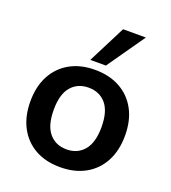

<svg xmlns="http://www.w3.org/2000/svg" viewBox="-139 -861 870 974"><g transform="rotate(20 296.0 -373.5)"><path d="M296 10Q218 10 161 -22Q104 -54 72.5 -113Q41 -172 41 -253Q41 -334 72.5 -392.5Q104 -451 161 -483Q218 -515 296 -515Q374 -515 431.5 -483Q489 -451 520.5 -392.5Q552 -334 552 -253Q552 -172 520.5 -113Q489 -54 431.5 -22Q374 10 296 10ZM296 -86Q355 -86 390 -127.5Q425 -169 425 -253Q425 -337 390 -378Q355 -419 296 -419Q237 -419 202 -378Q167 -337 167 -253Q167 -169 202 -127.5Q237 -86 296 -86ZM255 -554 358 -757H481L339 -554Z"/></g></svg>

Font: MulishBold
Style: Bold
Weight: 700
Designer: Vernon Adams
Foundry: Vernon Adams
Version: Version 3.602; ttfautohint (v1.8.3)